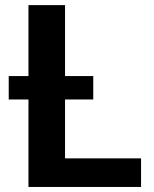

<svg xmlns="http://www.w3.org/2000/svg" viewBox="-20 -741 612 761"><path d="M14.6 -439.5H92.8V-720.7H237.8V-439.5H349.6V-346.7H237.8V-113.3H539.1V0H92.8V-346.7H14.6Z"/></svg>

Font: Monda
Style: Bold
Weight: 700
Designer: Vernon Adams
Foundry: Vernon Adams
Version: Version 2.100; ttfautohint (v1.8.3)